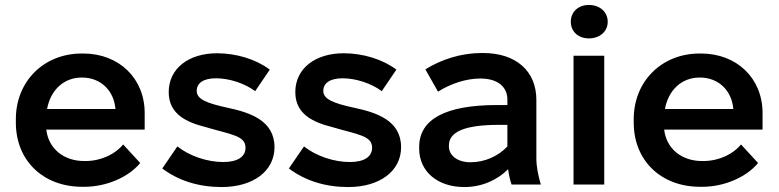

<svg xmlns="http://www.w3.org/2000/svg" viewBox="-20 -745 3144 775"><path d="M312 9H321C407 9 497 -28 546 -87L477 -162C447 -124 389 -95 325 -95H320C236 -95 176 -146 167 -221V-222H564V-289C564 -429 460 -529 316 -529H310C157 -529 44 -417 44 -264V-250C44 -97 154 9 312 9ZM170 -305C184 -382 238 -432 310 -432H311C387 -432 440 -379 446 -305Z M875 10C1000 10 1088 -53 1088 -151C1088 -259 988 -291 899 -310C816 -328 774 -344 774 -378C774 -409 800 -429 852 -429C906 -429 969 -408 1010 -377L1069 -464C1013 -506 934 -530 856 -530C743 -530 661 -470 661 -373C661 -283 735 -251 810 -232C911 -202 971 -198 971 -149C971 -112 939 -91 881 -91C817 -91 745 -115 696 -154L635 -65C701 -15 783 10 875 10Z M1386 10C1511 10 1599 -53 1599 -151C1599 -259 1499 -291 1410 -310C1327 -328 1285 -344 1285 -378C1285 -409 1311 -429 1363 -429C1417 -429 1480 -408 1521 -377L1580 -464C1524 -506 1445 -530 1367 -530C1254 -530 1172 -470 1172 -373C1172 -283 1246 -251 1321 -232C1422 -202 1482 -198 1482 -149C1482 -112 1450 -91 1392 -91C1328 -91 1256 -115 1207 -154L1146 -65C1212 -15 1294 10 1386 10Z M1854 10C1925 10 1987 -18 2031 -62C2034 -39 2039 -16 2045 0H2163C2153 -34 2145 -71 2145 -107V-342C2145 -459 2062 -531 1930 -531H1924C1841 -531 1761 -505 1697 -465L1748 -375C1800 -408 1863 -428 1917 -428H1920C1989 -428 2028 -394 2028 -344V-321H1986C1777 -321 1672 -263 1672 -152V-145C1672 -53 1746 10 1854 10ZM1879 -90C1827 -90 1792 -117 1792 -154V-158C1792 -213 1856 -241 1993 -241H2028V-154C1992 -115 1937 -90 1879 -90Z M2357 -590C2401 -590 2433 -618 2433 -657C2433 -697 2401 -725 2357 -725C2314 -725 2284 -697 2284 -657C2284 -618 2314 -590 2357 -590ZM2295 0H2419V-520H2295Z M2806 9H2815C2901 9 2991 -28 3040 -87L2971 -162C2941 -124 2883 -95 2819 -95H2814C2730 -95 2670 -146 2661 -221V-222H3058V-289C3058 -429 2954 -529 2810 -529H2804C2651 -529 2538 -417 2538 -264V-250C2538 -97 2648 9 2806 9ZM2664 -305C2678 -382 2732 -432 2804 -432H2805C2881 -432 2934 -379 2940 -305Z"/></svg>

Font: Fixel Display SemiBold
Style: Regular
Weight: 600
Designer: AlfaBravo + MacPaw
Foundry: Kyrylo Tkachov, Marchela Mozhyna, Serhii Makarenko, Maria Weinstein, Zakhar Kryvoshyya
Version: Version 1.211